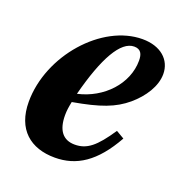

<svg xmlns="http://www.w3.org/2000/svg" viewBox="-94 -547 619 645"><g transform="rotate(20 215.5 -224.5)"><path d="M334 -143C288 -74 259 -51 216 -51C174 -51 152 -79 152 -133C152 -149 154 -162 158 -182C255 -199 303 -217 346 -253C386 -287 415 -332 415 -375C415 -426 375 -462 310 -462C165 -462 22 -299 22 -134C22 -35 81 13 168 13C245 13 307 -26 363 -126ZM323 -390C323 -307 255 -234 165 -214C201 -353 244 -429 292 -429C316 -429 323 -413 323 -390Z"/></g></svg>

Font: STIXGeneral
Style: Bold Italic
Weight: 700
Italic angle: -16.33°
Designer: MicroPress Inc., with final additions and corrections provided by Coen Hoffman, Elsevier (retired)
Version: Version 1.1.0